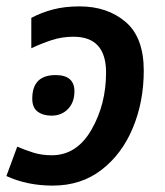

<svg xmlns="http://www.w3.org/2000/svg" viewBox="-28 -571 515 601"><path d="M137 10Q226 10 290 -39.5Q354 -89 388 -171Q422 -253 422 -350Q422 -454 365 -502.5Q308 -551 221 -551Q175 -551 138.5 -541.5Q102 -532 70 -515V-420Q102 -435 134 -445.5Q166 -456 202 -456Q304 -456 304 -344Q304 -244 258 -164.5Q212 -85 134 -85Q102 -85 75.5 -93.5Q49 -102 26 -112L-8 -20Q57 10 137 10ZM133 -209Q165 -209 185 -230Q205 -251 205 -285Q205 -336 146 -336Q73 -336 73 -262Q73 -234 90 -221.5Q107 -209 133 -209Z"/></svg>

Font: Noto Sans UI Medium
Style: Italic
Weight: 500
Italic angle: -12°
Designer: Monotype Design Team
Foundry: Monotype Imaging Inc.
Version: Version 1.901